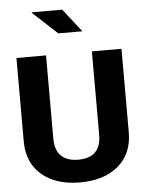

<svg xmlns="http://www.w3.org/2000/svg" viewBox="-58 -906 715 962"><g transform="rotate(-5 299.0 -425.0)"><path d="M421.4 -638.7H570.3V-219.7Q570.3 -111.3 498.8 -50.5Q427.2 10.3 306.4 10.3Q185.5 10.3 113.8 -50.5Q42 -111.3 42 -219.7V-638.7H190.9V-219.7Q190.9 -161.6 220.9 -132.8Q251 -104 307.1 -104Q421.4 -104 421.4 -219.7ZM291.5 -859.9 382.8 -743.2H261.7L138.2 -857.4L138.7 -859.9Z"/></g></svg>

Font: Yantramanav Black
Style: Regular
Weight: 900
Version: Version 1.001;PS 1.0;hotconv 1.0.72;makeotf.lib2.5.5900; ttf